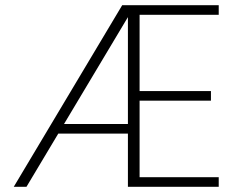

<svg xmlns="http://www.w3.org/2000/svg" viewBox="-20 -720 921 740"><path d="M33 0 451 -700H823V-663H518V-369H793V-332H518V-37H823V0H473V-654L82 0ZM179 -205 198 -242H493V-205Z"/></svg>

Font: DM Sans 17pt ExtraLight
Style: Regular
Weight: 250
Version: Version 4.004;gftools[0.9.30]